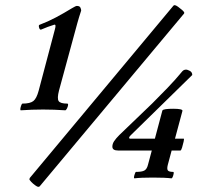

<svg xmlns="http://www.w3.org/2000/svg" viewBox="-20 -679 766 745"><path d="M61 -251Q58 -251 59 -257.5Q60 -264 62.5 -270.5Q65 -277 67 -277Q97 -277 109.5 -287Q122 -297 130 -327L193 -565Q199 -586 190 -583Q177 -579 165 -574.5Q153 -570 139 -564Q134 -563 131.5 -572.5Q129 -582 134 -583Q166 -595 197 -611.5Q228 -628 259 -647Q274 -656 278 -656Q289 -656 292 -649.5Q295 -643 295 -638Q286 -611 280 -589L209 -328Q201 -297 207.5 -287Q214 -277 241 -277Q245 -277 244 -270.5Q243 -264 239.5 -257.5Q236 -251 233 -251Q191 -254 147 -254Q103 -254 61 -251ZM128 46Q125 46 116.5 40Q108 34 101 26.5Q94 19 94 16Q94 15 96 11L653 -657Q655 -659 658 -659Q662 -659 670.5 -653Q679 -647 687 -640Q695 -633 695 -629Q695 -627 693 -625L134 44Q132 46 128 46ZM502 13Q498 13 501.5 0.5Q505 -12 508 -12Q531 -12 540.5 -17.5Q550 -23 554 -39L569 -95H438Q416 -95 416 -110Q416 -121 423 -131.5Q430 -142 443 -155L571 -278Q600 -307 630 -338Q660 -369 688 -403Q692 -407 696 -408Q700 -409 702 -409Q707 -409 716.5 -404Q726 -399 726 -388L487 -154Q481 -148 481 -145Q481 -141 485 -141H581L610 -250Q612 -254 623.5 -255.5Q635 -257 652 -257Q689 -257 688 -249L659 -141H693Q695 -141 692.5 -129.5Q690 -118 686.5 -106.5Q683 -95 680 -95H646L631 -39Q627 -23 631.5 -17.5Q636 -12 652 -12Q656 -12 652.5 0.5Q649 13 645 13Q621 10 573 10Q525 10 502 13Z"/></svg>

Font: Junicode
Style: Bold Italic
Weight: 700
Italic angle: -11°
Designer: Peter S. Baker
Version: Version 2.100; ttfautohint (v1.8.4)